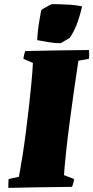

<svg xmlns="http://www.w3.org/2000/svg" viewBox="-20 -908 454 933"><path d="M21 5Q20 -6 20.5 -17Q21 -28 22 -38L72 -49Q80 -92 89 -148.5Q98 -205 106 -268Q114 -331 121 -392.5Q128 -454 133 -508.5Q138 -563 140 -602L94 -622Q95 -640 103 -660Q180 -662 257.5 -663Q335 -664 412 -665Q415 -644 412 -622L361 -613Q350 -543 339 -464.5Q328 -386 318 -310Q308 -234 301 -168.5Q294 -103 291 -57L340 -38Q339 -28 336.5 -19Q334 -10 330 0Q253 1 175.5 2Q98 3 21 5ZM161 -713Q161 -731 164.5 -760.5Q168 -790 173 -817.5Q178 -845 180 -857Q181 -860 193 -867.5Q205 -875 218 -881.5Q231 -888 233 -888Q241 -888 266 -887.5Q291 -887 321.5 -885Q352 -883 379 -877Q371 -840 356.5 -799Q342 -758 319 -724Q308 -717 297 -711Q286 -705 275 -698Q245 -698 217 -703Q189 -708 161 -713Z"/></svg>

Font: Labrada Black
Style: Italic
Weight: 900
Italic angle: -7°
Designer: Mercedes Jáuregui
Foundry: Omnibus-Type Team
Version: Version 1.000; ttfautohint (v1.8.4.7-5d5b)